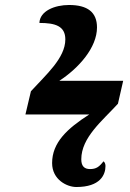

<svg xmlns="http://www.w3.org/2000/svg" viewBox="-20 -740 522 770"><path d="M286 10C382 10 403 -39 403 -74C403 -81 401 -89 395 -93C378 -71 366 -62 341 -62C319 -62 306 -73 306 -101C306 -189 391 -256 453 -324L474 -416H218C296 -467 369 -549 369 -630C369 -691 331 -720 257 -720C199 -720 140 -696 138 -648C201 -648 242 -636 242 -582C242 -507 164 -440 104 -374L82 -281H338C249 -224 189 -168 189 -86C189 -19 249 10 286 10Z"/></svg>

Font: Noto Serif ExtraCondensed Black
Style: Italic
Weight: 900
Width: 2
Italic angle: -12°
Designer: Monotype Design Team
Foundry: Monotype Imaging Inc.
Version: Version 2.014